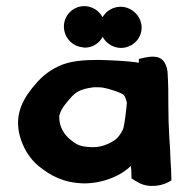

<svg xmlns="http://www.w3.org/2000/svg" viewBox="-20 -597 621 625"><path d="M49 -140C61 -107 78 -80 105 -57C145 -25 185 -2 253 0C314 0 373 -24 406 -57C407 -48 408 -38 408 -25V-16L430 -3C465 17 513 8 538 -10L537 -43C536 -55 536 -66 535 -78L534 -101C534 -115 532 -132 531 -152C529 -195 528 -212 528 -255C528 -292 528 -317 526 -352C526 -367 523 -384 513 -397C496 -421 460 -411 444 -408L432 -405V-393H431C394 -399 337 -401 301 -402C254 -402 206 -399 170 -381C132 -363 110 -342 82 -307C46 -261 25 -208 49 -140ZM173 -214V-221C177 -234 183 -247 196 -262C224 -297 235 -306 285 -313C295 -313 309 -313 312 -312H314C332 -309 367 -298 380 -290C386 -286 389 -279 393 -263C391 -238 387 -204 382 -181C379 -169 365 -149 356 -143C340 -131 313 -118 285 -118H277C239 -120 230 -125 205 -146C188 -161 173 -185 173 -214ZM188 -511C188 -476 214 -446 250 -443L252 -442H256C294 -442 322 -473 322 -509C322 -546 292 -576 256 -577H254C218 -577 188 -547 188 -511ZM306 -509C306 -472 337 -441 374 -441C410 -441 441 -470 441 -507C441 -544 410 -574 374 -575C336 -575 306 -547 306 -509Z"/></svg>

Font: Hussar Pisanka
Style: Bd
Weight: 700
Designer: Robert Jablonski
Foundry: Cannot Into Space Fonts
Version: Version 1.070